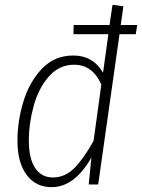

<svg xmlns="http://www.w3.org/2000/svg" viewBox="-20 -761 586 792"><path d="M546 -658 540 -620H473L385 0H346L357 -111Q287 11 193 11Q127 11 89.5 -40Q52 -91 52 -181Q52 -261 76.5 -342Q101 -423 153 -477.5Q205 -532 282 -532Q364 -532 405 -461L427 -620H283L284 -658H432L444 -741L489 -735L478 -658ZM398 -412Q362 -494 286 -494Q224 -494 181.5 -445.5Q139 -397 119 -324.5Q99 -252 99 -181Q99 -107 125 -68Q151 -29 198 -29Q248 -29 286.5 -67.5Q325 -106 366 -180Z"/></svg>

Font: Fira Sans Condensed ExtraLight
Style: Italic
Weight: 275
Width: 3
Italic angle: -8°
Designer: Carrois Corporate & Edenspiekermann AG
Foundry: Carrois Corporate GbR & Edenspiekermann AG
Version: Version 4.203